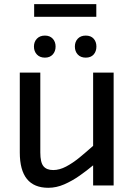

<svg xmlns="http://www.w3.org/2000/svg" viewBox="-20 -904 636 936"><path d="M215.5 11.5Q76.5 11.5 76.5 -160.5V-550H176.5V-160.5Q176.5 -112.5 191.8 -93.8Q207 -75 239.5 -75Q270 -75 302.2 -92Q334.5 -109 367.8 -136.2Q401 -163.5 434 -193V-550H534V0H434V-98Q403.5 -72.5 367.5 -47.2Q331.5 -22 293 -5.2Q254.5 11.5 215.5 11.5ZM199 -623Q174.5 -623 160 -638.2Q145.5 -653.5 145.5 -677Q145.5 -700.5 160 -715.5Q174.5 -730.5 199 -730.5Q223 -730.5 237 -715.5Q251 -700.5 251 -677Q251 -653.5 237 -638.2Q223 -623 199 -623ZM398 -623Q373.5 -623 359.2 -638.2Q345 -653.5 345 -677Q345 -700.5 359.2 -715.5Q373.5 -730.5 398 -730.5Q423 -730.5 436.5 -715.5Q450 -700.5 450 -677Q450 -653.5 436.5 -638.2Q423 -623 398 -623ZM146.5 -884H449.5V-822H146.5Z"/></svg>

Font: Junction Medium
Style: Regular
Weight: 500
Designer: Caroline Hadilaksono
Foundry: Caroline Hadilaksono, Tyler Finck, The League of Moveable Type
Version: Version 2.000; ttfautohint (v1.8.3)